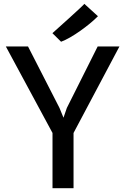

<svg xmlns="http://www.w3.org/2000/svg" viewBox="-20 -987 657 1007"><path d="M255.4 0H365.7V-289.6L606.4 -743.2H492.2L330.6 -420.9L313 -369.6L292 -420.9L127 -743.2H10.7L255.4 -289.6ZM300.3 -768.1C356.4 -788.1 448.2 -855.5 493.7 -901.9L422.4 -966.8C419.9 -960.4 258.3 -815.9 254.9 -813Z"/></svg>

Font: Merriweather Sans
Style: Regular
Weight: 400
Designer: Eben Sorkin ( eben@eyebytes.com )
Foundry: Eben Sorkin
Version: Version 1.003